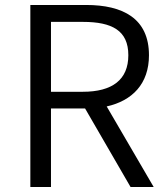

<svg xmlns="http://www.w3.org/2000/svg" viewBox="-20 -752 667 772"><path d="M185 -383V-664H313C431 -664 496 -629 496 -530C496 -431 431 -383 313 -383ZM505 0H598L409 -324C512 -347 579 -415 579 -530C579 -678 474 -732 326 -732H102V0H185V-316H322Z"/></svg>

Font: ChiuKong Gothic CL Normal
Style: Regular
Weight: 350
Designer: Ryoko NISHIZUKA 西塚涼子 (kana, bopomofo & ideographs); Paul D. Hunt (Latin, Greek & Cyrillic); Sandoll Communications 산돌커뮤니
Foundry: Adobe
Version: Version 1.300